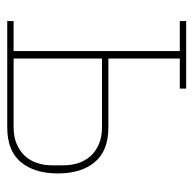

<svg xmlns="http://www.w3.org/2000/svg" viewBox="-22 -524 546 543"><g transform="rotate(90 251.5 -253.0)"><path d="M40 -18H125V-488H40V-506H231V-488H146V-286H341Q407 -286 439 -247.5Q471 -209 471 -143Q471 -77 439 -38.5Q407 0 341 0H40ZM341 -18Q368 -18 388.5 -27Q409 -36 422 -50.5Q435 -65 441.5 -84.5Q448 -104 448 -125V-161Q448 -182 441.5 -201.5Q435 -221 422 -235.5Q409 -250 388.5 -259Q368 -268 341 -268H146V-18Z"/></g></svg>

Font: IBM Plex Serif Thin
Style: Regular
Weight: 100
Designer: Mike Abbink, Paul van der Laan, Pieter van Rosmalen
Foundry: Bold Monday
Version: Version 3.001